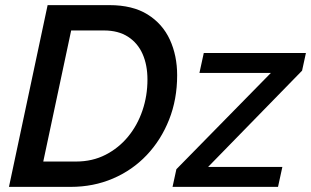

<svg xmlns="http://www.w3.org/2000/svg" viewBox="-20 -730 1215 750"><path d="M166 -710H407Q498 -710 556.5 -673.5Q615 -637 643.5 -575Q672 -513 672 -436Q672 -342 640.5 -262.5Q609 -183 553 -124Q497 -65 421 -32.5Q345 0 256 0H15ZM277 -99Q341 -99 392.5 -125.5Q444 -152 480.5 -196.5Q517 -241 536.5 -298.5Q556 -356 556 -419Q556 -476 537 -519Q518 -562 480 -586.5Q442 -611 386 -611H258L149 -99ZM669 -69 1038 -445H759L776 -523H1175L1160 -454L793 -78H1083L1066 0H654Z"/></svg>

Font: Raleway Thin SemiBold
Style: Italic
Weight: 600
Italic angle: -12°
Version: Version 4.026